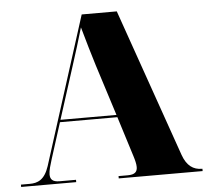

<svg xmlns="http://www.w3.org/2000/svg" viewBox="-51 -769 891 823"><g transform="rotate(-5 394.0 -357.0)"><path d="M7 0H244V-10H173C143 -10 133 -22 133 -43C133 -60 140 -82 148 -108L197 -262H444L498 -90C504 -71 508 -55 508 -42C508 -22 498 -10 467 -10H427V0H788V-10H786C749 -10 721 -29 704 -77L481 -714H330L128 -79C109 -21 79 -10 45 -10H7ZM200 -272 271 -494C289 -550 308 -610 322 -659C337 -605 359 -530 371 -492L441 -272Z"/></g></svg>

Font: Noto Serif Display Black
Style: Regular
Weight: 900
Designer: Monotype Design Team
Foundry: Monotype Imaging Inc.
Version: Version 2.009